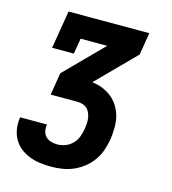

<svg xmlns="http://www.w3.org/2000/svg" viewBox="-109 -620 819 914"><g transform="rotate(15 300.0 -162.5)"><path d="M227 205Q199 205 172 201.5Q145 198 120 188.5Q95 179 74.5 163Q54 147 41 124.5Q28 102 23.5 75Q19 48 23 21Q23 19 23.5 18Q24 17 24 16H156Q156 16 156 16.5Q156 17 156 18Q153 34 156.5 49.5Q160 65 170.5 75.5Q181 86 196 90.5Q211 95 227 95Q247 95 267 87.5Q287 80 302 64.5Q317 49 324.5 29Q332 9 335 -11Q337 -24 338 -37.5Q339 -51 337 -64Q335 -77 330 -89Q325 -101 316 -109.5Q307 -118 294.5 -122Q282 -126 268 -126H136L154 -236L336 -420H205L192 -343H85L116 -530H514L496 -420L314 -236L313 -234Q341 -231 366 -220.5Q391 -210 411 -193.5Q431 -177 445 -153.5Q459 -130 465 -104Q471 -78 470.5 -49.5Q470 -21 466 7Q461 34 452 61Q443 88 426 112Q409 136 386 154.5Q363 173 336.5 184.5Q310 196 282 200.5Q254 205 227 205Z"/></g></svg>

Font: Iosevka Slab XBdEx
Style: Italic
Weight: 800
Width: 7
Italic angle: -9°
Monospace: yes
Designer: Belleve Invis
Foundry: Belleve Invis
Version: Version 11.1.1; ttfautohint (v1.8.3)